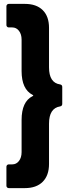

<svg xmlns="http://www.w3.org/2000/svg" viewBox="-20 -820 346 987"><path d="M25 147Q20 147 16.5 143.5Q13 140 13 135V37Q13 32 16.5 28.5Q20 25 25 25H43Q64 25 77.5 7.5Q91 -10 91 -38V-203Q91 -298 148 -326Q154 -329 148 -332Q91 -361 91 -455V-616Q91 -644 77.5 -661.5Q64 -679 43 -679H25Q20 -679 16.5 -682.5Q13 -686 13 -691V-788Q13 -793 16.5 -796.5Q20 -800 25 -800H108Q167 -800 199.5 -768Q232 -736 232 -677V-474Q232 -394 289 -386Q300 -384 300 -373V-286Q300 -275 289 -273Q232 -264 232 -184V23Q232 82 199.5 114.5Q167 147 108 147Z"/></svg>

Font: Barlow Condensed
Style: Bold
Weight: 700
Width: 3
Designer: Jeremy Tribby
Foundry: Tribby Type
Version: Version 1.500